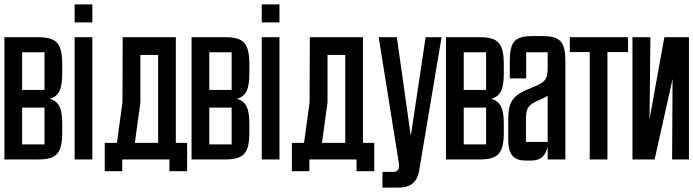

<svg xmlns="http://www.w3.org/2000/svg" viewBox="-20 -720 3131 867"><path d="M151 0C237 0 261 -28 261 -124V-159C261 -228 248 -261 205 -274C248 -286 261 -320 261 -390V-428C261 -524 237 -552 151 -552H0V0ZM80 -484H181V-314H80ZM80 -234H181V-68H80Z M317 -619H397V-700H317ZM397 -552H317V0H397Z M532 53V0H745V53H825V-75H774V-552H534L533 -258L508 -75H453V53ZM614 -258V-472H694V-75H589Z M996 0C1082 0 1106 -28 1106 -124V-159C1106 -228 1093 -261 1050 -274C1093 -286 1106 -320 1106 -390V-428C1106 -524 1082 -552 996 -552H845V0ZM925 -484H1026V-314H925ZM925 -234H1026V-68H925Z M1162 -619H1242V-700H1162ZM1242 -552H1162V0H1242Z M1377 53V0H1590V53H1670V-75H1619V-552H1379L1378 -258L1353 -75H1298V53ZM1459 -258V-472H1539V-75H1434Z M1974 -552H1902L1835 -106L1772 -552H1690L1781 16C1785 40 1778 56 1757 56H1707V127H1780C1838 127 1865 99 1873 49Z M2145 0C2231 0 2255 -28 2255 -124V-159C2255 -228 2242 -261 2199 -274C2242 -286 2255 -320 2255 -390V-428C2255 -524 2231 -552 2145 -552H1994V0ZM2074 -484H2175V-314H2074ZM2074 -234H2175V-68H2074Z M2275 -90C2275 -20 2301 5 2354 5H2377C2427 5 2443 -20 2453 -56V0H2533V-441C2533 -531 2511 -557 2429 -557H2385C2303 -557 2282 -531 2282 -441V-366H2356V-484H2453V-420C2453 -355 2445 -350 2362 -316C2289 -286 2275 -251 2275 -180ZM2453 -79H2355V-178C2355 -227 2361 -245 2410 -266C2427 -273 2441 -280 2453 -287Z M2553 -485H2643V0H2723V-485H2816V-552H2553Z M3017 -363 3015 0H3091V-552H2980L2913 -182L2917 -552H2836V0H2936Z"/></svg>

Font: Queering
Style: Regular
Weight: 400
Designer: Adam Naccarato
Foundry: adamnac
Version: Version 2.000;hotconv 1.0.109;makeotfexe 2.5.65596